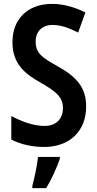

<svg xmlns="http://www.w3.org/2000/svg" viewBox="-20 -744 499 985"><path d="M422 -198C422 -297 370 -352 274 -405C195 -449 163 -471 163 -531C163 -581 195 -616 249 -616C290 -616 329 -603 381 -577L418 -680C359 -709 304 -724 247 -724C121 -724 43 -645 44 -526C44 -405 124 -357 190 -319C263 -277 303 -248 303 -190C303 -139 273 -98 208 -98C152 -98 92 -120 38 -149V-28C88 -2 149 10 206 10C335 10 422 -69 422 -198ZM287 71V61H175C171 103 156 173 146 209V221H217C245 175 271 117 287 71Z"/></svg>

Font: Noto Sans Telugu Condensed SemiBold
Style: Regular
Weight: 600
Width: 3
Designer: Jelle Bosma - Monotype Design Team
Foundry: Monotype Imaging Inc.
Version: Version 2.005